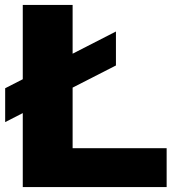

<svg xmlns="http://www.w3.org/2000/svg" viewBox="-20 -760 704 780"><path d="M72.5 0V-740H275V-158H657V0ZM1 -264V-401.5L451 -632V-494Z"/></svg>

Font: Encode Sans Expanded ExtraBold
Style: Regular
Weight: 800
Width: 7
Designer: Multiple Designers
Foundry: Impallari Type
Version: Version 3.000; ttfautohint (v1.8.3) -l 8 -r 50 -G 200 -x 14 